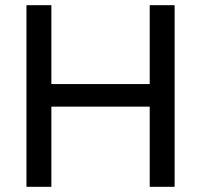

<svg xmlns="http://www.w3.org/2000/svg" viewBox="-20 -720 774 740"><path d="M82 0V-700H178V-396H557V-700H653V0H557V-309H178V0Z"/></svg>

Font: Rosa Sans
Style: Regular
Weight: 400
Designer: Pentagram / MCKL
Foundry: Pentagram / MCKL
Version: Version 1.005;September 16, 2019;FontCreator 11.5.0.2425 64-